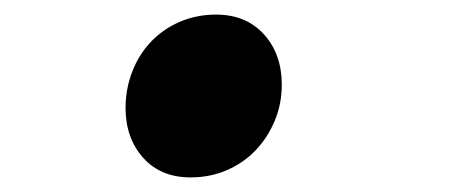

<svg xmlns="http://www.w3.org/2000/svg" viewBox="-20 -231 640 263"><path d="M241 12Q200 12 176 -15Q152 -42 152 -83Q152 -109 161 -132.5Q170 -156 186.5 -173.5Q203 -191 226 -201Q249 -211 276 -211Q317 -211 341.5 -184Q366 -157 366 -115Q366 -89 356.5 -66Q347 -43 330.5 -25.5Q314 -8 291 2Q268 12 241 12Z"/></svg>

Font: Source Code Pro
Style: Bold Italic
Weight: 700
Italic angle: -11°
Monospace: yes
Designer: Paul D. Hunt, Teo Tuominen
Foundry: Adobe Systems Incorporated
Version: Version 1.050;PS 1.000;hotconv 16.6.51;makeotf.lib2.5.65220